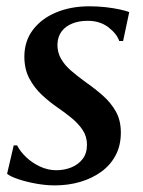

<svg xmlns="http://www.w3.org/2000/svg" viewBox="-20 -564 444 595"><path d="M361.5 -437H349.5Q341.5 -460 315.5 -479.8Q289.5 -499.5 251.5 -499.5Q225 -499.5 204.2 -491.2Q183.5 -483 171.2 -467Q159 -451 158 -427Q157.5 -402.5 168.8 -382.5Q180 -362.5 200 -345.2Q220 -328 244 -310.5Q273.5 -290 298.5 -268Q323.5 -246 339 -218.5Q354.5 -191 354.5 -153Q354.5 -113 338.2 -82.5Q322 -52 293.5 -31.5Q265 -11 228.2 -0.2Q191.5 10.5 149.5 10.5Q122 10.5 91.5 5Q61 -0.5 36.5 -8.8Q12 -17 2 -25.5L22.5 -113.5H33Q42.5 -94.5 61.2 -76.8Q80 -59 104.2 -47.8Q128.5 -36.5 154.5 -36.5Q179 -36.5 200.5 -45Q222 -53.5 235.8 -71Q249.5 -88.5 249.5 -115.5Q249.5 -141 236.2 -161Q223 -181 202 -198.2Q181 -215.5 156 -232.5Q133.5 -248 110.2 -269.5Q87 -291 71.2 -320.2Q55.5 -349.5 55.5 -388.5Q55.5 -436.5 82 -471.5Q108.5 -506.5 154 -525.5Q199.5 -544.5 257 -544.5Q282.5 -544.5 307 -541.8Q331.5 -539 351 -534.8Q370.5 -530.5 380.5 -526.5Z"/></svg>

Font: Merriweather 72pt Medium
Style: Italic
Weight: 500
Italic angle: -7.8°
Version: Version 2.101